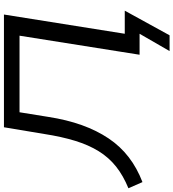

<svg xmlns="http://www.w3.org/2000/svg" viewBox="17 -774 901 998"><g transform="rotate(-90 468.0 -274.5)"><path d="M702 156 792 0H683L782 -624H384L360 -475Q345 -378 317 -300Q289 -222 248 -161Q207 -100 150.5 -56.5Q94 -13 21 15L-11 -58Q55 -85 102 -122.5Q149 -160 181.5 -212.5Q214 -265 235.5 -335Q257 -405 271 -495L306 -705H892L792 -77H912L784 156Z"/></g></svg>

Font: Nunito Sans 10pt Expanded
Style: Italic
Weight: 400
Width: 7
Italic angle: -9°
Designer: Vernon Adams
Foundry: Vernon Adams
Version: Version 3.101;gftools[0.9.27]